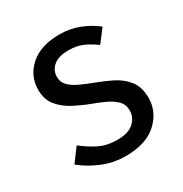

<svg xmlns="http://www.w3.org/2000/svg" viewBox="-127 -597 675 708"><g transform="rotate(-30 210.5 -243.5)"><path d="M209.5 12.2Q158.2 12.2 111.1 -7.3Q64 -26.9 29.3 -55.7L71.8 -112.8Q103.5 -87.4 136.5 -71.3Q169.4 -55.2 212.4 -55.2Q259.8 -55.2 282.7 -76.2Q305.7 -97.2 305.7 -127.4Q305.7 -152.3 289.3 -168.7Q272.9 -185.1 247.6 -196.8Q222.2 -208.5 195.3 -218.3Q161.6 -231 128.4 -248.3Q95.2 -265.6 73.2 -292.5Q51.3 -319.3 51.3 -360.4Q51.3 -419.9 96.2 -459.5Q141.1 -499 220.7 -499Q266.6 -499 305.7 -483.2Q344.7 -467.3 373.5 -444.3L332 -390.1Q307.1 -408.7 281 -420.2Q254.9 -431.6 221.2 -431.6Q176.8 -431.6 155.8 -413.1Q134.8 -394.5 134.8 -367.2Q134.8 -344.7 150.1 -329.3Q165.5 -314 189.9 -302.7Q214.4 -291.5 241.7 -281.2Q276.4 -268.6 310.5 -251.7Q344.7 -234.9 366.9 -206.8Q389.2 -178.7 389.2 -132.3Q389.2 -73.2 343 -30.5Q296.9 12.2 209.5 12.2Z"/></g></svg>

Font: Varta Light Medium
Style: Regular
Weight: 500
Version: Version 1.004